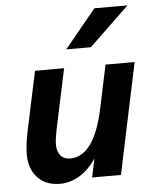

<svg xmlns="http://www.w3.org/2000/svg" viewBox="-54 -807 693 868"><g transform="rotate(-5 292.0 -372.5)"><path d="M461 0H330L348 -85Q316 -36 273 -10Q230 16 184 16Q119 16 82 -24Q45 -64 45 -128Q45 -172 57 -230L115 -503H247L189 -230Q180 -185 180 -162Q180 -131 195.5 -112.5Q211 -94 239 -94Q349 -94 394 -309L435 -503H567ZM264 -587 407 -761H557L376 -587Z"/></g></svg>

Font: Wix Madefor Text
Style: Bold Italic
Weight: 700
Italic angle: -12°
Designer: Dalton Maag Ltd
Foundry: Dalton Maag Ltd
Version: Version 3.100